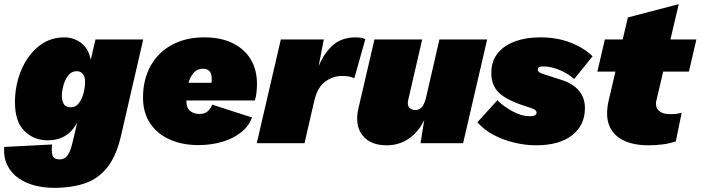

<svg xmlns="http://www.w3.org/2000/svg" viewBox="-51 -690 3375 925"><path d="M208 215Q162 215 118 204Q74 193 39 169Q4 145 -15 107.5Q-34 70 -31 18L200 6Q196 39 202 58.5Q208 78 238 78Q261 78 275.5 57Q290 36 300 -10L321 -100Q276 -14 179 -14Q112 -14 66.5 -59Q21 -104 21 -199Q21 -256 37 -311.5Q53 -367 84 -412Q115 -457 159 -483.5Q203 -510 260 -510Q286 -510 312 -499.5Q338 -489 358.5 -465Q379 -441 386 -401L409 -500H639L533 -40Q511 57 469 112.5Q427 168 362.5 191.5Q298 215 208 215ZM290 -173Q314 -173 329 -193Q344 -213 351.5 -241.5Q359 -270 359 -296Q359 -320 348 -333.5Q337 -347 319 -347Q293 -347 277 -325.5Q261 -304 254 -276.5Q247 -249 247 -230Q247 -204 256.5 -188.5Q266 -173 290 -173Z M904 9Q827 9 766.5 -18Q706 -45 672 -96.5Q638 -148 638 -219Q638 -307 674.5 -372.5Q711 -438 777.5 -474Q844 -510 933 -510Q1014 -510 1071 -481.5Q1128 -453 1157.5 -403Q1187 -353 1187 -287Q1187 -268 1185 -247Q1183 -226 1177 -206H847V-204Q847 -170 865 -155.5Q883 -141 910 -141Q936 -141 950.5 -154.5Q965 -168 971 -186L1163 -124Q1148 -82 1110 -52Q1072 -22 1019 -6.5Q966 9 904 9ZM929 -359Q899 -359 882 -339Q865 -319 857 -291H968Q969 -296 969 -300.5Q969 -305 969 -310Q969 -338 957 -348.5Q945 -359 929 -359Z M1186 0 1302 -500H1509L1484 -371Q1510 -434 1552.5 -472Q1595 -510 1663 -510Q1680 -510 1691 -507.5Q1702 -505 1709 -501L1656 -313Q1646 -318 1632 -321Q1618 -324 1595 -324Q1554 -324 1516.5 -297.5Q1479 -271 1463 -204L1416 0Z M1811 10Q1733 10 1695 -38.5Q1657 -87 1676 -169L1753 -500H1983L1916 -210Q1910 -185 1920 -172.5Q1930 -160 1950 -160Q1972 -160 1984 -177Q1996 -194 2003 -226L2066 -500H2296L2180 0H1975L1993 -112Q1965 -54 1918.5 -22Q1872 10 1811 10Z M2531 10Q2480 10 2426 -3Q2372 -16 2326 -40.5Q2280 -65 2249 -101L2345 -207Q2376 -176 2419.5 -153Q2463 -130 2500 -130Q2534 -130 2534 -147Q2534 -161 2509 -169L2467 -183Q2384 -211 2350 -246Q2316 -281 2316 -338Q2316 -395 2346.5 -433Q2377 -471 2430 -490.5Q2483 -510 2550 -510Q2633 -510 2697 -485Q2761 -460 2804 -419L2715 -309Q2690 -333 2648 -351.5Q2606 -370 2565 -370Q2540 -370 2540 -355Q2540 -341 2564 -334L2654 -305Q2708 -288 2737.5 -254Q2767 -220 2767 -169Q2767 -87 2705.5 -38.5Q2644 10 2531 10Z M3073 10Q3002 10 2953 -13.5Q2904 -37 2884.5 -84.5Q2865 -132 2881 -204L2914 -345H2827L2863 -500H2949L2974 -606L3219 -670L3179 -500H3304L3268 -345H3144L3113 -213Q3103 -179 3120.5 -159.5Q3138 -140 3178 -140Q3200 -140 3211.5 -142Q3223 -144 3233 -147L3205 -9Q3177 1 3142.5 5.5Q3108 10 3073 10Z"/></svg>

Font: Work Sans Black
Style: Italic
Weight: 900
Italic angle: -13°
Designer: Wei Huang
Foundry: Wei Huang
Version: Version 2.009; ttfautohint (v1.8.3)